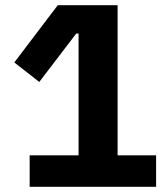

<svg xmlns="http://www.w3.org/2000/svg" viewBox="-20 -718 640 738"><path d="M580 0H94V-121H282V-589H273L131 -403L35 -478L202 -698H432V-121H580Z"/></svg>

Font: IBM Plex Sans
Style: Regular
Weight: 400
Designer: Mike Abbink, Paul van der Laan, Pieter van Rosmalen
Foundry: Bold Monday
Version: Version 3.201